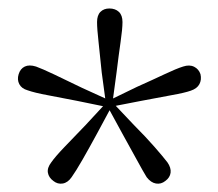

<svg xmlns="http://www.w3.org/2000/svg" viewBox="-20 -829 515 453"><path d="M230 -584 220 -658Q216 -699 212.5 -730Q209 -761 209 -777Q209 -793 217 -801Q225 -809 238 -809Q252 -809 260.5 -801Q269 -793 269 -777Q269 -761 264.5 -730Q260 -699 255 -658L245 -584ZM235 -576 162 -591Q122 -599 92 -604.5Q62 -610 45 -616Q31 -620 25.5 -630.5Q20 -641 24 -654Q28 -667 38.5 -672Q49 -677 65 -672Q79 -667 107.5 -653.5Q136 -640 173 -622L241 -591ZM244 -579 209 -514Q190 -479 174.5 -452Q159 -425 149 -411Q140 -398 128 -396Q116 -394 106 -402Q95 -410 93 -421.5Q91 -433 101 -446Q110 -459 132 -482Q154 -505 182 -534L232 -588ZM244 -589 296 -534Q324 -506 344.5 -482.5Q365 -459 375 -446Q384 -433 382.5 -421.5Q381 -410 370 -402Q360 -394 348 -396Q336 -398 326 -411Q318 -424 303 -451.5Q288 -479 268 -515L232 -581ZM235 -591 303 -624Q341 -641 368.5 -654Q396 -667 412 -672Q427 -677 438 -671.5Q449 -666 453 -654Q456 -641 450.5 -630.5Q445 -620 430 -615Q416 -610 385 -604.5Q354 -599 313 -591L241 -577Z"/></svg>

Font: Noto Serif TC ExtraLight ExtraLight
Style: Regular
Weight: 250
Version: Version 2.003-H1;hotconv 1.1.1;makeotfexe 2.6.0